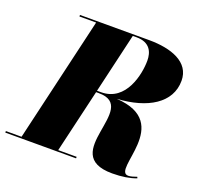

<svg xmlns="http://www.w3.org/2000/svg" viewBox="-165 -899 1114 1058"><g transform="rotate(20 392.0 -370.0)"><path d="M-35 -9V0H380V-9H272L359 -380.5H375C621 -380.5 272 10 595 10C651 10 699 2 735 -12L732 -20C714 -13.5 695.5 -8 682.5 -8C582.5 -8 823 -364 478.5 -385C656.5 -395 780 -470.5 780 -600C780 -710 666 -750 535 -750H130V-741H228L57 -9ZM465 -741C545 -741 565 -689 565 -640C565 -561 531 -389.5 385 -389.5H361L443 -741Z"/></g></svg>

Font: Bodoni* 24pt Fatface
Style: Italic
Weight: 900
Italic angle: -13°
Version: Version 2.3